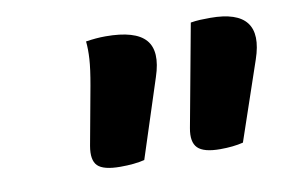

<svg xmlns="http://www.w3.org/2000/svg" viewBox="-46 -827 692 460"><g transform="rotate(-10 300.0 -597.0)"><path d="M273 -446Q249 -440 214 -440Q173 -440 159 -454Q145 -468 151 -502L177 -644Q184 -683 185.5 -707Q187 -731 185 -750Q198 -752 209.5 -753Q221 -754 233 -754Q305 -754 330 -725.5Q355 -697 335 -637ZM513 -446Q489 -440 457 -440Q417 -440 402.5 -454.5Q388 -469 394 -502L440 -751Q452 -753 463 -753.5Q474 -754 488 -754Q618 -754 578 -637Z"/></g></svg>

Font: Recursive Sn Csl St XBd
Style: Italic
Weight: 800
Italic angle: -15°
Version: Version 1.079;hotconv 1.0.112;makeotfexe 2.5.65598; ttfautoh